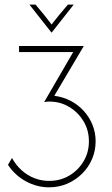

<svg xmlns="http://www.w3.org/2000/svg" viewBox="-20 -595 484 832"><path d="M193.1 216.7Q140.3 216.7 92.7 191Q45.1 165.3 14.6 119.4L31.9 89.6Q48.6 120.1 73.6 142.7Q98.6 165.3 129.2 177.1Q159.7 188.9 193.1 188.9Q241 188.9 279.9 166Q318.8 143.1 342 104.2Q365.3 65.3 365.3 17.4Q365.3 -30.6 342 -69.4Q318.8 -108.3 279.9 -131.6Q241 -154.9 193.8 -154.9Q188.9 -154.9 183.7 -154.5Q178.5 -154.2 172.9 -152.8L172.2 -154.2L297.2 -369.4H62.5V-395.8H342.4V-394.4L215.3 -179.9Q253.5 -175 286.1 -158Q318.8 -141 343.1 -114.2Q367.4 -87.5 380.9 -53.8Q394.4 -20.1 394.4 17.4Q394.4 58.3 378.8 94.4Q363.2 130.6 335.4 158Q307.6 185.4 271.2 201Q234.7 216.7 193.1 216.7ZM202.8 -454.2 107.6 -575H134Q152.8 -553.5 170.1 -531.9Q187.5 -510.4 203.5 -488.9Q220.1 -510.4 237.8 -531.9Q255.6 -553.5 274.3 -575H299.3L204.2 -454.2Z"/></svg>

Font: Afacad Flux Thin
Style: Regular
Weight: 250
Designer: Kristian Moeller
Foundry: Dicotype
Version: Version 1.100